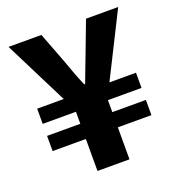

<svg xmlns="http://www.w3.org/2000/svg" viewBox="-118 -732 765 829"><g transform="rotate(-20 264.0 -317.5)"><path d="M491.2 -341.8V-272H336.9V-216.8H491.2V-147H336.9V0H189.9V-147H37.1V-216.8H189.9V-272H37.1V-341.8H159.2L12.2 -634.8H163.1L213.9 -502Q226.1 -468.8 238 -435.8Q250 -402.8 264.2 -371.1H268.1Q281.2 -404.3 293.2 -437.3Q305.2 -470.2 317.9 -502L368.2 -634.8H516.1L369.1 -341.8Z"/></g></svg>

Font: SourceSansPro-Bold
Style: Bold
Weight: 700
Designer: Paul D. Hunt
Foundry: Adobe Systems Incorporated
Version: Version 1.050;PS Version 1.000;hotconv 1.0.70;makeotf.lib2.5